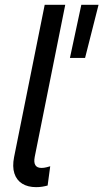

<svg xmlns="http://www.w3.org/2000/svg" viewBox="-20 -772 430 799"><path d="M130.4 6.8Q95.7 6.8 72.3 -7.8Q48.8 -22.5 39.8 -50.5Q30.8 -78.6 38.6 -118.2L166 -752H251.5L124.5 -119.1Q115.7 -73.2 152.8 -73.2Q163.1 -73.2 173.6 -75.9Q184.1 -78.6 189 -80.1L178.2 0Q168 2.9 155.8 4.9Q143.6 6.8 130.4 6.8ZM271 -530.8 318.4 -752H390.1L334 -530.8Z"/></svg>

Font: Reddit Sans
Style: Italic
Weight: 400
Italic angle: -11.25°
Designer: Stephen Hutchings
Version: Version 1.013